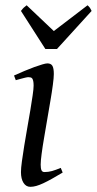

<svg xmlns="http://www.w3.org/2000/svg" viewBox="-20 -702 374 742"><path d="M222.2 -35.2Q199.2 -21.5 180.9 -11.2Q162.6 -1 147.5 6.1Q132.3 13.2 120.1 16.6Q107.9 20 97.2 20Q80.6 20 70.8 4.6Q61 -10.7 61 -37.1Q61 -51.8 64.7 -78.9Q68.4 -106 73.7 -138.9Q79.1 -171.9 85.4 -207.8Q91.8 -243.7 97.2 -276.1Q102.5 -308.6 106.2 -333.7Q109.9 -358.9 109.9 -371.1Q109.9 -382.3 108.4 -388.9Q106.9 -395.5 104.5 -398.7Q102.1 -401.9 98.1 -402.8Q94.2 -403.8 89.8 -403.8Q85.9 -403.8 77.6 -401.9Q69.3 -399.9 61.3 -397.7Q53.2 -395.5 47.1 -393.8Q41 -392.1 41 -392.1L34.2 -410.2Q54.7 -419.4 75 -428Q95.2 -436.5 112.8 -442.9Q130.4 -449.2 143.6 -453.1Q156.7 -457 163.1 -457Q176.8 -457 182.4 -447.8Q188 -438.5 188 -416Q188 -401.9 184.3 -374.3Q180.7 -346.7 174.8 -312.5Q168.9 -278.3 162.6 -241Q156.2 -203.6 150.4 -169.4Q144.5 -135.3 140.9 -107.7Q137.2 -80.1 137.2 -65.9Q137.2 -50.8 140.4 -43.9Q143.6 -37.1 151.9 -37.1Q167 -37.1 180.9 -41Q194.8 -44.9 214.8 -53.2L222.2 -35.2ZM200.2 -512.7H155.3L61 -659.7Q67.9 -668.9 71.8 -672.4Q75.7 -675.8 83 -681.6L188 -582L318.4 -681.6Q324.2 -676.3 326.9 -672.6Q329.6 -668.9 334 -659.7Z"/></svg>

Font: GentiumAlt
Style: Italic
Weight: 400
Italic angle: -7°
Designer: J. Victor Gaultney
Version: Version 1.02; 2005; OFL release